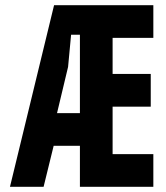

<svg xmlns="http://www.w3.org/2000/svg" viewBox="-20 -720 640 740"><path d="M571 -574H414V-435H561V-309H414V-126H571V0H288V-158H186.8L148 0H18.4L188.4 -700H571ZM288 -284V-586H254L242.4 -462.2L199.8 -284Z"/></svg>

Font: Fliege Mono Thin
Style: Regular
Weight: 100
Version: Version 0.020;Glyphs 3.3 (3306)